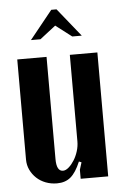

<svg xmlns="http://www.w3.org/2000/svg" viewBox="-51 -717 484 764"><g transform="rotate(-5 191.0 -335.0)"><path d="M240 -69Q222 -26 200.5 -8Q179 10 146 10Q122 10 101 2Q80 -6 64.5 -20.5Q49 -35 40 -54Q31 -73 31 -95V-495H148V-87Q148 -38 174 -38Q185 -38 197 -48.5Q209 -59 219 -75Q229 -91 235 -110.5Q241 -130 241 -149V-495H351V0H241V-36L250 -65ZM183 -680H204L295 -567H257L193 -616L130 -567H92Z"/></g></svg>

Font: Moniqa ExtBd Paragraph
Style: Regular
Weight: 800
Designer: Rajesh Rajput
Foundry: Rajesh Rajput
Version: Version 1.000